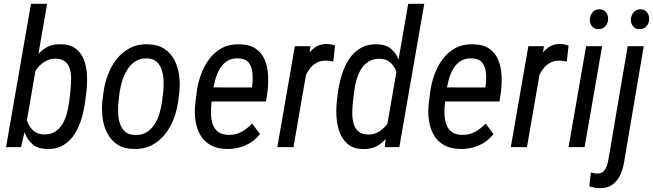

<svg xmlns="http://www.w3.org/2000/svg" viewBox="-20 -770 3418 1005"><path d="M142.1 -750H226.6L113.3 -97.2L89.8 0H11.7ZM432.1 -288.1 425.8 -239.3Q420.4 -196.3 407.5 -151.6Q394.5 -106.9 371.3 -69.6Q348.1 -32.2 311.8 -10.3Q275.4 11.7 223.1 9.8Q177.2 8.3 149.9 -15.4Q122.6 -39.1 109.4 -75.7Q96.2 -112.3 93.3 -153.3Q90.3 -194.3 93.3 -230.5L102.1 -296.4Q108.4 -335.9 122.1 -378.7Q135.7 -421.4 158.7 -458.3Q181.6 -495.1 215.8 -517.3Q250 -539.6 298.3 -538.6Q349.6 -537.1 378.9 -513.4Q408.2 -489.7 421.1 -452.1Q434.1 -414.6 435.5 -371.6Q437 -328.6 432.1 -288.1ZM342.3 -238.8 348.1 -288.6Q350.6 -314.5 352.1 -344Q353.5 -373.5 347.9 -400.4Q342.3 -427.2 324.5 -444.6Q306.6 -461.9 272 -462.9Q245.1 -463.4 222.9 -452.1Q200.7 -440.9 183.3 -421.9Q166 -402.8 154.1 -379.6Q142.1 -356.4 136.2 -333L113.8 -193.4Q112.8 -164.6 122.6 -135.7Q132.3 -106.9 153.3 -87.4Q174.3 -67.9 206.1 -66.4Q242.7 -64.9 267.3 -80.1Q292 -95.2 307.1 -121.1Q322.3 -147 330.3 -177.7Q338.4 -208.5 342.3 -238.8Z M515.6 -238.8 522 -288.6Q528.3 -335.9 545.7 -380.9Q563 -425.8 591.8 -461.9Q620.6 -498 661.4 -519Q702.1 -540 755.9 -538.1Q806.6 -536.6 840.3 -514.4Q874 -492.2 892.8 -456.1Q911.6 -419.9 917.5 -376.5Q923.3 -333 918.9 -289.1L912.6 -238.8Q906.2 -191.9 888.9 -146.7Q871.6 -101.6 842.5 -65.7Q813.5 -29.8 772.7 -9Q731.9 11.7 678.7 9.8Q627.4 8.8 594 -13.7Q560.5 -36.1 541.7 -72.3Q522.9 -108.4 517.1 -151.9Q511.2 -195.3 515.6 -238.8ZM606.4 -289.1 600.1 -237.8Q597.7 -213.4 598.1 -183.8Q598.6 -154.3 606.4 -127.4Q614.3 -100.6 632.6 -82.8Q650.9 -64.9 683.6 -63.5Q720.7 -61.5 746.3 -77.1Q772 -92.8 788.8 -118.9Q805.7 -145 814.9 -176.5Q824.2 -208 828.1 -238.8L834.5 -289.6Q836.9 -314 836.4 -343.3Q835.9 -372.6 828.1 -399.7Q820.3 -426.8 802 -444.8Q783.7 -462.9 750.5 -464.4Q715.8 -465.8 690.2 -450Q664.6 -434.1 647.5 -407.2Q630.4 -380.4 620.4 -349.1Q610.4 -317.9 606.4 -289.1Z M1167 9.8Q1115.7 8.8 1081.5 -10.7Q1047.4 -30.3 1028.3 -63.5Q1009.3 -96.7 1003.2 -138.7Q997.1 -180.7 1002 -226.1L1009.3 -285.6Q1015.1 -332.5 1031.2 -377.9Q1047.4 -423.3 1074.7 -460.2Q1102.1 -497.1 1142.1 -518.6Q1182.1 -540 1235.8 -538.1Q1289.1 -536.6 1320.3 -514.2Q1351.6 -491.7 1366.2 -455.6Q1380.9 -419.4 1383.1 -376Q1385.3 -332.5 1379.9 -289.1L1372.6 -238.8H1051.8L1064.9 -312.5L1298.3 -312L1300.3 -325.2Q1304.2 -355 1301.8 -386.5Q1299.3 -418 1283.2 -440.2Q1267.1 -462.4 1230.5 -464.4Q1192.9 -466.3 1168.2 -450.2Q1143.6 -434.1 1128.4 -406.7Q1113.3 -379.4 1105.2 -347.4Q1097.2 -315.4 1093.8 -285.6L1086.4 -225.6Q1083.5 -198.7 1084.5 -170.7Q1085.4 -142.6 1094 -118.7Q1102.5 -94.7 1121.8 -79.8Q1141.1 -64.9 1175.3 -64Q1213.4 -63 1243.9 -79.6Q1274.4 -96.2 1299.8 -123.5L1340.8 -68.4Q1319.8 -41.5 1292.2 -23.9Q1264.6 -6.3 1232.9 2Q1201.2 10.3 1167 9.8Z M1592.8 -441.9 1516.1 0H1431.6L1523.4 -528.3H1605ZM1733.9 -531.7 1724.6 -447.8Q1715.3 -449.7 1705.8 -451.2Q1696.3 -452.6 1687 -452.6Q1658.2 -453.1 1637.2 -441.4Q1616.2 -429.7 1601.3 -410.2Q1586.4 -390.6 1576.2 -367.2Q1565.9 -343.8 1559.6 -319.8L1534.7 -305.2Q1539.1 -338.4 1548.6 -379.2Q1558.1 -419.9 1576.2 -457.3Q1594.2 -494.6 1623.5 -518.1Q1652.8 -541.5 1696.8 -539.6Q1706.5 -539.1 1715.6 -536.9Q1724.6 -534.7 1733.9 -531.7Z M2005.4 -107.9 2116.7 -750H2200.7L2070.3 0H1994.1ZM1743.2 -238.8 1749 -287.6Q1754.9 -331.5 1768.3 -376.2Q1781.7 -420.9 1805.7 -458.3Q1829.6 -495.6 1866.7 -517.8Q1903.8 -540 1956.1 -538.1Q2002 -536.6 2029.1 -512.5Q2056.2 -488.3 2069.1 -451.4Q2082 -414.6 2084.7 -373.5Q2087.4 -332.5 2084.5 -296.4L2075.7 -230.5Q2069.3 -191.4 2055.7 -148.7Q2042 -106 2018.8 -69.3Q1995.6 -32.7 1961.4 -10.5Q1927.2 11.7 1879.4 10.3Q1830.1 8.8 1801 -15.4Q1772 -39.6 1758.1 -77.1Q1744.1 -114.7 1741.5 -157.5Q1738.8 -200.2 1743.2 -238.8ZM1833.5 -288.1 1827.6 -238.3Q1824.7 -212.9 1824 -183.6Q1823.2 -154.3 1829.6 -127.7Q1835.9 -101.1 1853.8 -84Q1871.6 -66.9 1906.2 -65.9Q1940.9 -64.9 1968.5 -84Q1996.1 -103 2014.6 -132.8Q2033.2 -162.6 2042 -193.4L2064.5 -333Q2064.9 -354.5 2060.1 -376.7Q2055.2 -398.9 2043.7 -418Q2032.2 -437 2014.6 -449Q1997.1 -460.9 1973.1 -462.4Q1936 -463.9 1910.9 -448.7Q1885.7 -433.6 1869.9 -407.5Q1854 -381.3 1845.5 -350.1Q1836.9 -318.8 1833.5 -288.1Z M2389.2 9.8Q2337.9 8.8 2303.7 -10.7Q2269.5 -30.3 2250.5 -63.5Q2231.4 -96.7 2225.3 -138.7Q2219.2 -180.7 2224.1 -226.1L2231.4 -285.6Q2237.3 -332.5 2253.4 -377.9Q2269.5 -423.3 2296.9 -460.2Q2324.2 -497.1 2364.3 -518.6Q2404.3 -540 2458 -538.1Q2511.2 -536.6 2542.5 -514.2Q2573.7 -491.7 2588.4 -455.6Q2603 -419.4 2605.2 -376Q2607.4 -332.5 2602.1 -289.1L2594.7 -238.8H2273.9L2287.1 -312.5L2520.5 -312L2522.5 -325.2Q2526.4 -355 2523.9 -386.5Q2521.5 -418 2505.4 -440.2Q2489.3 -462.4 2452.6 -464.4Q2415 -466.3 2390.4 -450.2Q2365.7 -434.1 2350.6 -406.7Q2335.4 -379.4 2327.4 -347.4Q2319.3 -315.4 2315.9 -285.6L2308.6 -225.6Q2305.7 -198.7 2306.6 -170.7Q2307.6 -142.6 2316.2 -118.7Q2324.7 -94.7 2344 -79.8Q2363.3 -64.9 2397.5 -64Q2435.5 -63 2466.1 -79.6Q2496.6 -96.2 2522 -123.5L2563 -68.4Q2542 -41.5 2514.4 -23.9Q2486.8 -6.3 2455.1 2Q2423.3 10.3 2389.2 9.8Z M2814.9 -441.9 2738.3 0H2653.8L2745.6 -528.3H2827.1ZM2956.1 -531.7 2946.8 -447.8Q2937.5 -449.7 2928 -451.2Q2918.5 -452.6 2909.2 -452.6Q2880.4 -453.1 2859.4 -441.4Q2838.4 -429.7 2823.5 -410.2Q2808.6 -390.6 2798.3 -367.2Q2788.1 -343.8 2781.7 -319.8L2756.8 -305.2Q2761.2 -338.4 2770.8 -379.2Q2780.3 -419.9 2798.3 -457.3Q2816.4 -494.6 2845.7 -518.1Q2875 -541.5 2918.9 -539.6Q2928.7 -539.1 2937.7 -536.9Q2946.8 -534.7 2956.1 -531.7Z M3131.8 -528.3 3040 0H2956.1L3047.9 -528.3ZM3067.4 -667.5Q3068.4 -689 3081.1 -704.8Q3093.8 -720.7 3115.7 -721.2Q3138.7 -721.7 3151.4 -706.1Q3164.1 -690.4 3163.1 -668.9Q3162.1 -648.4 3148.9 -633.1Q3135.7 -617.7 3114.3 -617.2Q3091.8 -616.7 3079.3 -631.6Q3066.9 -646.5 3067.4 -667.5Z M3265.6 -528.3H3349.6L3249.5 62.5Q3244.6 101.6 3230.7 136.7Q3216.8 171.9 3189.2 193.8Q3161.6 215.8 3116.7 214.8Q3103.5 214.8 3090.6 212.2Q3077.6 209.5 3064.9 205.6L3072.8 132.8Q3081.1 134.8 3089.4 136.5Q3097.7 138.2 3106.4 138.2Q3127 138.7 3138.9 126.7Q3150.9 114.7 3156.5 97.4Q3162.1 80.1 3165 63ZM3282.2 -667.5Q3283.2 -689 3295.9 -704.8Q3308.6 -720.7 3331.1 -721.2Q3353.5 -722.2 3366.2 -706.5Q3378.9 -690.9 3377.9 -668.9Q3377.4 -647.9 3364.3 -632.8Q3351.1 -617.7 3329.1 -617.2Q3307.1 -616.7 3294.4 -631.6Q3281.7 -646.5 3282.2 -667.5Z"/></svg>

Font: Roboto Condensed
Style: Italic
Weight: 400
Italic angle: -12°
Designer: Christian Robertson
Foundry: Google
Version: Version 3.0